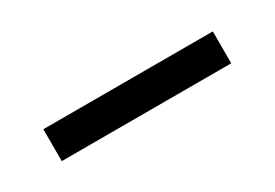

<svg xmlns="http://www.w3.org/2000/svg" viewBox="-11 -148 523 365"><g transform="rotate(-30 250.0 35.0)"><path d="M64 70V0H436V70Z"/></g></svg>

Font: Iosevka Curly
Style: Regular
Weight: 400
Monospace: yes
Designer: Belleve Invis
Foundry: Belleve Invis
Version: Version 22.1.2; ttfautohint (v1.8.4)